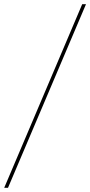

<svg xmlns="http://www.w3.org/2000/svg" viewBox="-66 -817 428 911"><path d="M324 -797H342L-28 74H-46Z"/></svg>

Font: Bitter Pro Thin
Style: Italic
Weight: 250
Italic angle: -9°
Designer: Sol Matas, and Bitter project Authors
Foundry: Sol Matas
Version: Version 1.010